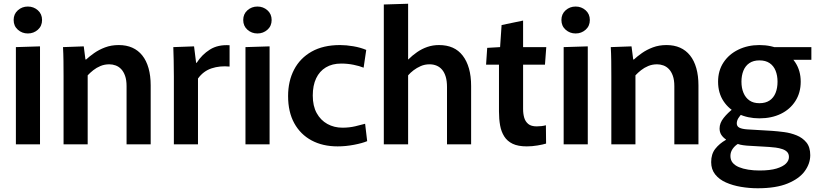

<svg xmlns="http://www.w3.org/2000/svg" viewBox="-20 -772 4372 1027"><path d="M65 -520 194 -524V0H65ZM129 -593Q98 -593 75.5 -613Q53 -633 53 -665Q53 -697 75.5 -717Q98 -737 129 -737Q160 -737 182.5 -717Q205 -697 205 -665Q205 -633 182.5 -613Q160 -593 129 -593Z M320 -362Q320 -407 319.5 -446Q319 -485 317 -520L428 -524L437 -454H441Q458 -470 483.5 -488Q509 -506 542 -518.5Q575 -531 615 -531Q656 -531 687.5 -517Q719 -503 741 -475.5Q763 -448 774.5 -407.5Q786 -367 786 -315V0H657V-311Q657 -344 649 -366.5Q641 -389 628 -402.5Q615 -416 598.5 -422Q582 -428 565 -428Q539 -428 517.5 -419Q496 -410 479 -396.5Q462 -383 449 -369V0H320Z M910 0V-362Q910 -413 909 -450Q908 -487 907 -520L1018 -524L1029 -436H1032Q1060 -480 1103 -507Q1146 -534 1208 -530V-416Q1156 -421 1112 -406.5Q1068 -392 1039 -352V0Z M1293 -520 1422 -524V0H1293ZM1357 -593Q1326 -593 1303.5 -613Q1281 -633 1281 -665Q1281 -697 1303.5 -717Q1326 -737 1357 -737Q1388 -737 1410.5 -717Q1433 -697 1433 -665Q1433 -633 1410.5 -613Q1388 -593 1357 -593Z M1786 11Q1706 11 1646.5 -21Q1587 -53 1554 -113Q1521 -173 1521 -258Q1521 -338 1553 -399.5Q1585 -461 1647 -496Q1709 -531 1799 -531Q1832 -531 1870 -524.5Q1908 -518 1939 -505L1925 -410Q1903 -419 1871 -425.5Q1839 -432 1805 -432Q1757 -432 1723 -411.5Q1689 -391 1671 -353Q1653 -315 1653 -261Q1653 -205 1674 -167Q1695 -129 1731 -109Q1767 -89 1812 -89Q1848 -89 1880 -96.5Q1912 -104 1933 -110L1944 -17Q1918 -6 1873.5 2.5Q1829 11 1786 11Z M2033 -748 2163 -752V-454H2164Q2186 -476 2211.5 -493.5Q2237 -511 2266 -521Q2295 -531 2328 -531Q2370 -531 2401.5 -517Q2433 -503 2455 -474.5Q2477 -446 2488.5 -405.5Q2500 -365 2500 -312V0H2371V-306Q2371 -339 2364 -362Q2357 -385 2344.5 -399.5Q2332 -414 2315 -421Q2298 -428 2278 -428Q2252 -428 2230.5 -418.5Q2209 -409 2192 -396Q2175 -383 2163 -369V0H2033Z M2798 11Q2751 11 2722 -3Q2693 -17 2677 -42.5Q2661 -68 2655 -101.5Q2649 -135 2649 -176V-426H2580L2586 -516L2655 -520L2663 -638L2778 -662V-520H2902L2895 -426H2778V-189Q2778 -163 2784 -142.5Q2790 -122 2805.5 -109Q2821 -96 2851 -96Q2864 -96 2876.5 -97.5Q2889 -99 2900 -102L2901 -4Q2885 1 2855.5 6Q2826 11 2798 11Z M2995 -520 3124 -524V0H2995ZM3059 -593Q3028 -593 3005.5 -613Q2983 -633 2983 -665Q2983 -697 3005.5 -717Q3028 -737 3059 -737Q3090 -737 3112.5 -717Q3135 -697 3135 -665Q3135 -633 3112.5 -613Q3090 -593 3059 -593Z M3250 -362Q3250 -407 3249.5 -446Q3249 -485 3247 -520L3358 -524L3367 -454H3371Q3388 -470 3413.5 -488Q3439 -506 3472 -518.5Q3505 -531 3545 -531Q3586 -531 3617.5 -517Q3649 -503 3671 -475.5Q3693 -448 3704.5 -407.5Q3716 -367 3716 -315V0H3587V-311Q3587 -344 3579 -366.5Q3571 -389 3558 -402.5Q3545 -416 3528.5 -422Q3512 -428 3495 -428Q3469 -428 3447.5 -419Q3426 -410 3409 -396.5Q3392 -383 3379 -369V0H3250Z M4042 -139Q3980 -139 3929.5 -163Q3879 -187 3850 -231Q3821 -275 3821 -335Q3821 -394 3850 -438Q3879 -482 3929.5 -506.5Q3980 -531 4042 -531Q4106 -531 4155.5 -506.5Q4205 -482 4234 -438Q4263 -394 4263 -335Q4263 -276 4234.5 -231.5Q4206 -187 4156.5 -163Q4107 -139 4042 -139ZM4042 -220Q4075 -220 4096.5 -234.5Q4118 -249 4128.5 -275Q4139 -301 4139 -335Q4139 -368 4128.5 -394Q4118 -420 4096.5 -434.5Q4075 -449 4042 -449Q4010 -449 3988.5 -434.5Q3967 -420 3956.5 -394Q3946 -368 3946 -335Q3946 -301 3957 -275Q3968 -249 3989 -234.5Q4010 -220 4042 -220ZM4033 235Q3988 235 3943.5 227.5Q3899 220 3863 204Q3827 188 3805.5 161Q3784 134 3784 95Q3784 52 3806 24Q3828 -4 3863 -24V-26Q3846 -38 3837.5 -52Q3829 -66 3829 -85Q3829 -114 3851 -141.5Q3873 -169 3902 -191L3952 -167Q3938 -154 3929.5 -140Q3921 -126 3921 -112Q3921 -96 3935 -89Q3949 -82 3976 -80L4111 -72Q4139 -70 4174 -65.5Q4209 -61 4241 -48Q4273 -35 4293.5 -10Q4314 15 4314 58Q4314 103 4284.5 143.5Q4255 184 4193 209.5Q4131 235 4033 235ZM4042 140Q4099 140 4133.5 129.5Q4168 119 4184 103Q4200 87 4200 68Q4200 51 4190.5 41Q4181 31 4164.5 25.5Q4148 20 4129.5 17.5Q4111 15 4094 14L3975 7Q3953 5 3940 2Q3927 -1 3918 -6L3930 -4Q3912 6 3899.5 23.5Q3887 41 3887 62Q3887 84 3899 98.5Q3911 113 3932.5 122Q3954 131 3982.5 135.5Q4011 140 4042 140ZM4100 -520H4320V-452H4200Z"/></svg>

Font: Murecho Thin Medium
Style: Regular
Weight: 500
Version: Version 1.010